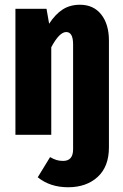

<svg xmlns="http://www.w3.org/2000/svg" viewBox="-20 -568 520 809"><path d="M439 -397V53Q439 134 391.5 177.5Q344 221 267 221Q191 221 139 179L191 94Q207 103 219 106.5Q231 110 246 110Q288 110 288 61V-381Q288 -433 259 -433Q230 -433 196 -369V0H45V-531H176L187 -468Q213 -508 244 -528Q275 -548 317 -548Q374 -548 406.5 -507Q439 -466 439 -397Z"/></svg>

Font: Fira Sans Extra Condensed
Style: Bold
Weight: 700
Width: 1
Designer: Carrois Corporate & Edenspiekermann AG
Foundry: Carrois Corporate GbR & Edenspiekermann AG
Version: Version 4.203